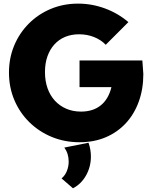

<svg xmlns="http://www.w3.org/2000/svg" viewBox="-20 -767 837 1055"><path d="M561 -521Q534.7 -548.3 496.6 -563.5Q458.5 -578.6 414.6 -578.6Q372.1 -578.6 337.6 -564.2Q303.2 -549.8 278.6 -522.5Q253.9 -495.1 240.5 -457Q227.1 -418.9 227.1 -371.1Q227.1 -322.3 241.2 -282.2Q255.4 -242.2 281.7 -213.6Q308.1 -185.1 344.5 -169.4Q380.9 -153.8 425.3 -153.8Q458.5 -153.8 485.8 -162.6Q513.2 -171.4 534.2 -188.5Q555.2 -205.6 569.8 -230.7Q584.5 -255.9 592.3 -288.1H417V-434.6H762.2L767.6 -360.8Q767.6 -277.3 742.4 -208.3Q717.3 -139.2 670.9 -89.4Q624.5 -39.6 560.3 -12.5Q496.1 14.6 417.5 14.6Q335.4 14.6 264.9 -14.4Q194.3 -43.5 141.4 -95.5Q88.4 -147.5 58.8 -217.3Q29.3 -287.1 29.3 -368.2Q29.3 -448.2 58.1 -517.1Q86.9 -585.9 138.7 -637.7Q190.4 -689.5 259.5 -718.3Q328.6 -747.1 409.2 -747.1Q484.9 -747.1 556.6 -720.7Q628.4 -694.3 685.5 -645.5ZM380.9 267.6 318.4 213.4Q337.9 196.8 347.7 172.1Q357.4 147.5 357.4 120.6Q357.4 76.7 333.5 43.9L466.3 17.1Q479.5 54.2 479.5 92.8Q479.5 149.4 452.9 196.8Q426.3 244.1 380.9 267.6Z"/></svg>

Font: Kumbh Sans Black
Style: Regular
Weight: 900
Version: Version 1.005